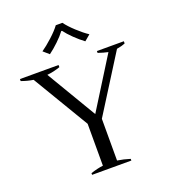

<svg xmlns="http://www.w3.org/2000/svg" viewBox="-164 -1053 1038 1172"><g transform="rotate(-20 355.0 -467.0)"><path d="M204 -812Q236 -834 275 -869.5Q314 -905 335 -934H378Q399 -905 438 -869Q477 -833 509 -812L471 -780Q441 -802 409.5 -832.5Q378 -863 359 -889H354Q335 -863 303 -832.5Q271 -802 241 -780ZM231 -11Q277 -26 312 -30V-302L94 -667Q55 -673 17 -687V-700H268V-686Q225 -671 183 -667L376 -342L581 -670Q552 -676 517 -688V-700H692V-686Q669 -676 637 -671L404 -301V-30Q445 -24 486 -11V0H231Z"/></g></svg>

Font: Trirong
Style: Regular
Weight: 400
Version: Version 1.000